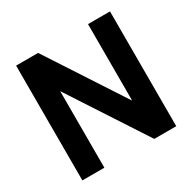

<svg xmlns="http://www.w3.org/2000/svg" viewBox="-158 -881 1046 1043"><g transform="rotate(-30 364.5 -360.0)"><path d="M208 0H70V-720H208L521 -240V-720H659V0H521L208 -480Z"/></g></svg>

Font: Hauora ExtraBold
Style: Regular
Weight: 800
Designer: Wayne Shih
Foundry: WCYS
Version: Version 1.001